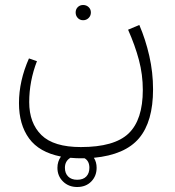

<svg xmlns="http://www.w3.org/2000/svg" viewBox="-20 -393 700 769"><path d="M283 -343Q283 -356 291.5 -364.5Q300 -373 313 -373Q326 -373 335 -364.5Q344 -356 344 -343Q344 -330 335 -321Q326 -312 313 -312Q300 -312 291.5 -321Q283 -330 283 -343ZM356 239Q367 256 367 279Q367 312 345.5 334Q324 356 289 356Q255 356 232.5 334Q210 312 210 279Q210 254 224 234Q137 217 96.5 161.5Q56 106 56 20Q56 -69 96 -159L128 -148Q97 -68 97 16Q97 100 146 148Q195 196 304 196Q438 196 495 141.5Q552 87 552 -33Q552 -94 536.5 -152.5Q521 -211 493 -274L538 -293Q563 -235 578 -169Q593 -103 593 -35Q593 94 537 160.5Q481 227 356 239ZM319 241H300Q286 241 262 239Q240 252 240 279Q240 301 253 314Q266 327 289 327Q313 327 325.5 314Q338 301 338 279Q338 252 319 241Z"/></svg>

Font: FiraGO ExtraLight
Style: Regular
Weight: 200
Designer: bBox Type
Foundry: bBox Type GmbH
Version: Version 1.001